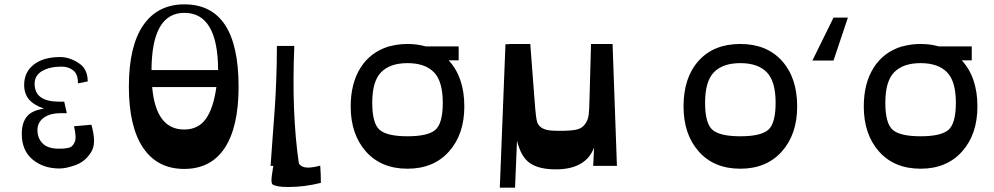

<svg xmlns="http://www.w3.org/2000/svg" viewBox="-20 -762 4564 882"><path d="M253 12Q179 12 129.5 -29.5Q80 -71 80 -147Q80 -197 103 -226Q126 -255 182 -263Q134 -280 112.5 -306Q91 -332 91 -372Q91 -431 135.5 -465.5Q180 -500 256 -500Q298 -500 340.5 -473Q383 -446 383 -388L338 -379Q339 -420 317 -438Q295 -456 263 -456Q209 -456 174 -436Q139 -416 139 -377Q139 -295 252 -295H275L287 -242H265Q211 -243 181.5 -221.5Q152 -200 152 -165Q152 -128 175 -104Q198 -80 246 -79Q262 -79 271 -79.5Q280 -80 292.5 -82.5Q305 -85 311.5 -91.5Q318 -98 323 -109Q328 -120 327 -138.5Q326 -157 320 -182L400 -189Q412 -146 412 -114.5Q412 -83 397 -60.5Q382 -38 364 -24Q346 -10 322.5 -2Q299 6 282.5 9Q266 12 253 12Z M827 -742Q1076 -742 1076 -364Q1076 -179 1012.5 -82.5Q949 14 826 14Q703 14 637.5 -83Q572 -180 572 -364Q572 -550 638 -646Q704 -742 827 -742ZM827 -703Q677 -703 676 -440H982Q981 -703 827 -703ZM826 -167Q890 -167 925 -215Q960 -263 974 -362H679Q696 -167 826 -167Z M1451 -1Q1454 36 1454 78Q1379 97 1306 97Q1272 97 1258 94Q1237 90 1232 85Q1227 80 1227 65Q1227 53 1232 23Q1234 7 1236 0H1223Q1226 -47 1232.5 -132.5Q1239 -218 1242.5 -267.5Q1246 -317 1249 -395Q1252 -473 1252 -551H1332Q1319 -242 1353 -11Q1366 8 1395 8Q1416 8 1451 -1Z M2041 -485Q2113 -407 2113 -273Q2113 -145 2042.5 -66Q1972 13 1852 13Q1731 13 1661 -66Q1591 -145 1591 -273Q1591 -379 1636 -450.5Q1681 -522 1764 -548V-549H1769Q1808 -560 1852 -560Q1896 -560 1935 -549H2087V-485ZM2014 -290Q2014 -389 1973 -430.5Q1932 -472 1852 -472Q1772 -472 1731 -430.5Q1690 -389 1690 -290Q1690 -195 1724 -165.5Q1758 -136 1852 -136Q1946 -136 1980 -165.5Q2014 -195 2014 -290Z M2814 0H2705L2709 -84Q2671 16 2533 16Q2456 16 2414.5 -12.5Q2373 -41 2355 -116L2346 100H2276L2302 -559H2320V-560H2416L2436 -297Q2442 -215 2448 -200Q2459 -169 2505 -163Q2524 -161 2553 -161Q2602 -161 2627.5 -166.5Q2653 -172 2667 -191Q2681 -210 2684 -232.5Q2687 -255 2688 -305L2695 -560H2794Z M3712 -484 3809 -681H3875L3809 -484ZM3381 13Q3260 13 3190 -66Q3120 -145 3120 -273Q3120 -406 3189.5 -483Q3259 -560 3381 -560Q3502 -560 3572 -482.5Q3642 -405 3642 -273Q3642 -145 3571.5 -66Q3501 13 3381 13ZM3543 -290Q3543 -389 3502 -430.5Q3461 -472 3381 -472Q3301 -472 3260 -430.5Q3219 -389 3219 -290Q3219 -195 3253 -165.5Q3287 -136 3381 -136Q3475 -136 3509 -165.5Q3543 -195 3543 -290Z M4398 -485Q4470 -407 4470 -273Q4470 -145 4399.5 -66Q4329 13 4209 13Q4088 13 4018 -66Q3948 -145 3948 -273Q3948 -379 3993 -450.5Q4038 -522 4121 -548V-549H4126Q4165 -560 4209 -560Q4253 -560 4292 -549H4444V-485ZM4371 -290Q4371 -389 4330 -430.5Q4289 -472 4209 -472Q4129 -472 4088 -430.5Q4047 -389 4047 -290Q4047 -195 4081 -165.5Q4115 -136 4209 -136Q4303 -136 4337 -165.5Q4371 -195 4371 -290Z"/></svg>

Font: OpenDyslexic
Style: Regular
Weight: 400
Designer: Abbie Gonzalez
Version: Version 0.920;hotconv 1.0.109;makeotfexe 2.5.65596